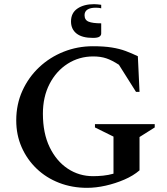

<svg xmlns="http://www.w3.org/2000/svg" viewBox="-20 -892 801 922"><path d="M398 10Q326 10 264 -14Q202 -38 156 -82Q110 -126 84 -185Q58 -244 58 -314Q58 -391 87.5 -456Q117 -521 168 -569Q219 -617 285.5 -643.5Q352 -670 426 -670Q479 -670 516.5 -664Q554 -658 583.5 -647Q613 -636 642 -622L650 -451H633L551 -581Q517 -603 490 -612Q463 -621 428 -621Q360 -621 305 -586Q250 -551 218 -489Q186 -427 186 -346Q186 -252 218.5 -185Q251 -118 305.5 -82Q360 -46 427 -46Q450 -46 475 -48.5Q500 -51 525 -58V-236L436 -280V-296H723V-280L650 -234V-74Q620 -48 577 -29.5Q534 -11 487.5 -0.5Q441 10 398 10ZM426 -710Q374 -710 347.5 -731Q321 -752 321 -789Q321 -830 352 -851Q383 -872 432 -872Q440 -872 449 -871Q458 -870 466 -869V-852Q459 -854 451.5 -854.5Q444 -855 439 -855Q414 -855 400 -846Q386 -837 386 -819Q386 -796 405.5 -788Q425 -780 466 -780V-731Q466 -722 457.5 -716Q449 -710 426 -710Z"/></svg>

Font: Spectral SC SemiBold
Style: Regular
Weight: 600
Designer: Jean-Baptiste Levee
Foundry: Production Type
Version: Version 2.001